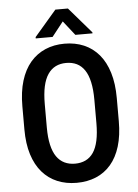

<svg xmlns="http://www.w3.org/2000/svg" viewBox="-60 -948 724 1004"><g transform="rotate(-5 301.5 -446.0)"><path d="M548.8 -413.6V-292.5Q548.8 -217.3 531.5 -160.6Q514.2 -104 481.7 -66.2Q449.2 -28.3 403.6 -9.3Q357.9 9.8 301.8 9.8Q246.1 9.8 200.4 -9.3Q154.8 -28.3 121.8 -66.2Q88.9 -104 71 -160.6Q53.2 -217.3 53.2 -292.5V-413.6Q53.2 -489.7 70.8 -547.1Q88.4 -604.5 121.3 -643.1Q154.3 -681.6 200 -701.2Q245.6 -720.7 300.8 -720.7Q356.9 -720.7 402.6 -701.2Q448.2 -681.6 481 -643.1Q513.7 -604.5 531.2 -547.1Q548.8 -489.7 548.8 -413.6ZM431.2 -292.5V-414.6Q431.2 -468.8 422.6 -507.6Q414.1 -546.4 397.5 -571Q380.9 -595.7 356.7 -607.7Q332.5 -619.6 300.8 -619.6Q270 -619.6 245.8 -607.7Q221.7 -595.7 204.8 -571Q188 -546.4 179.4 -507.6Q170.9 -468.8 170.9 -414.6V-292.5Q170.9 -239.3 179.7 -200.9Q188.5 -162.6 205.3 -138.4Q222.2 -114.3 246.6 -102.5Q271 -90.8 301.8 -90.8Q333 -90.8 357.4 -102.5Q381.8 -114.3 398.2 -138.4Q414.6 -162.6 422.9 -200.9Q431.2 -239.3 431.2 -292.5ZM335 -902.3 451.7 -767.1V-761.7H361.8L302.2 -837.4L242.2 -761.2H153.8V-768.1L269 -902.3Z"/></g></svg>

Font: Roboto Condensed Medium
Style: Regular
Weight: 500
Designer: Christian Robertson
Foundry: Google
Version: Version 3.0